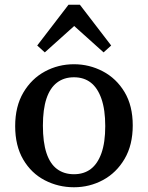

<svg xmlns="http://www.w3.org/2000/svg" viewBox="-20 -777 624 810"><path d="M292 13Q226 13 169 -16.5Q112 -46 78 -104Q44 -162 44 -245Q44 -328 78.5 -386.5Q113 -445 169.5 -475.5Q226 -506 292 -506Q357 -506 414 -476Q471 -446 505.5 -388.5Q540 -331 540 -248Q540 -165 505.5 -106.5Q471 -48 414.5 -17.5Q358 13 292 13ZM292 -42Q334 -42 363 -64Q392 -86 408 -131Q424 -176 424 -245Q424 -314 408 -360Q392 -406 363 -428.5Q334 -451 292 -451Q250 -451 220.5 -428.5Q191 -406 176 -361Q161 -316 161 -247Q161 -177 176 -131.5Q191 -86 220.5 -64Q250 -42 292 -42ZM417 -556 251 -705H335L169 -556L137 -585L269 -757H317L449 -585Z"/></svg>

Font: Source Serif 4 Medium
Style: Regular
Weight: 500
Designer: Frank Grießhammer
Foundry: Adobe Systems Incorporated
Version: Version 4.004;hotconv 1.0.116;makeotfexe 2.5.65601